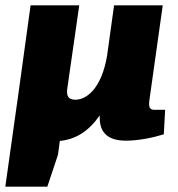

<svg xmlns="http://www.w3.org/2000/svg" viewBox="-22 -517 671 722"><path d="M559 -104C538 -104 536 -117 541 -149L590 -497H407L381 -310L382 -315C360 -176 298 -142 262 -142C236 -142 227 -155 231 -184L276 -497H93L43 -134C43 -132 42 -130 42 -128L-2 185H156L196 65L203 13C263 7 311 -23 353 -83V-79C351 -12 391 12 452 12C500 12 556 0 594 -12L599 -104Z"/></svg>

Font: Exo 2 Extra Bold
Style: Italic
Weight: 800
Italic angle: -8°
Designer: Natanael Gama
Version: Version 1.001;PS 001.001;hotconv 1.0.88;makeotf.lib2.5.64775